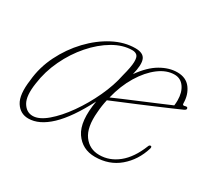

<svg xmlns="http://www.w3.org/2000/svg" viewBox="-97 -581 797 737"><g transform="rotate(30 301.5 -212.0)"><path d="M388 7Q331.5 7 300.8 -38.2Q270 -83.5 286.5 -179.5Q237.5 -84.5 189 -38.5Q140.5 7.5 93 7.5Q57 7.5 37 -24Q17 -55.5 26.5 -123.5Q32 -183.5 59.5 -238.8Q87 -294 128.5 -337.8Q170 -381.5 218.5 -406.8Q267 -432 315 -432Q350.5 -432 359.2 -410.5Q368 -389 356 -341Q390.5 -389.5 427.8 -411Q465 -432.5 500.5 -432.5Q540 -432.5 560 -405.5Q580 -378.5 580 -341Q580 -330.5 591.5 -335Q601.5 -338 602.5 -330Q603 -325 595 -321Q580.5 -314.5 552.8 -302.5Q525 -290.5 491 -276Q457 -261.5 423 -247.2Q389 -233 361.2 -221.5Q333.5 -210 319.5 -204Q313 -176 311 -146.5Q304.5 -77 329.8 -42.2Q355 -7.5 399 -7.5Q444 -7.5 482 -38Q520 -68.5 544.5 -130Q547 -137 552.5 -137Q559 -137 556.5 -127Q538.5 -67.5 494.5 -30.2Q450.5 7 388 7ZM51 -123.5Q42 -64.5 58.2 -37Q74.5 -9.5 102.5 -9.5Q130.5 -9.5 164.8 -38.5Q199 -67.5 232 -114.2Q265 -161 290 -214.8Q315 -268.5 325 -318.5Q336.5 -361.5 337 -383.2Q337.5 -405 329.8 -412.2Q322 -419.5 308.5 -419.5Q267.5 -419.5 225 -394.8Q182.5 -370 145.8 -328Q109 -286 83.8 -233Q58.5 -180 51 -123.5ZM496 -419.5Q461 -419.5 426.8 -393.8Q392.5 -368 365 -322.8Q337.5 -277.5 323 -218.5Q340 -226 369.2 -238.5Q398.5 -251 432.5 -265.2Q466.5 -279.5 498.8 -293.2Q531 -307 553.5 -316.5Q555 -328.5 555 -339Q555 -374.5 539 -397Q523 -419.5 496 -419.5Z"/></g></svg>

Font: Fraunces 144pt S050 Thin
Style: Italic
Weight: 100
Italic angle: -16°
Version: Version 1.000; ttfautohint (v1.8.3)